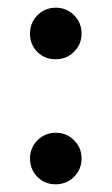

<svg xmlns="http://www.w3.org/2000/svg" viewBox="-20 -478 290 499"><path d="M172.5 -113.5Q192 -94 192 -66Q192 -38 172.5 -18.5Q153 1 124.5 1Q96 1 77 -18.5Q58 -38 58 -66Q58 -94 77.5 -113.5Q97 -133 125 -133Q153 -133 172.5 -113.5ZM172.5 -438.5Q192 -419 192 -391Q192 -363 172.5 -343.5Q153 -324 124.5 -324Q96 -324 77 -343Q58 -362 58 -390.5Q58 -419 77.5 -438.5Q97 -458 125 -458Q153 -458 172.5 -438.5Z"/></svg>

Font: Hind Colombo Medium
Style: Regular
Weight: 500
Designer: Jyotish Sonowal, Aditi Pimprikar
Foundry: Indian Type Foundry
Version: Version 1.000;PS 1.0;hotconv 1.0.86;makeotf.lib2.5.63406; tt